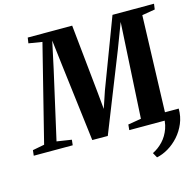

<svg xmlns="http://www.w3.org/2000/svg" viewBox="-175 -880 1261 1233"><g transform="rotate(-15 455.0 -264.0)"><path d="M934 -51.5Q934.5 1 915.5 46.2Q896.5 91.5 865 126.8Q833.5 162 795 184.8Q756.5 207.5 718.5 215L700 182Q738.5 163 769 130.5Q799.5 98 815.8 52.2Q832 6.5 826.5 -51.5ZM-43.5 0 -39.5 -36 39 -51 199.5 -691.5 110 -706 115.5 -743H411L458 -284.5L468.5 -174L506 -285.5L679 -743H955L950 -706L863.5 -691.5L842.5 -51L928 -36L925 0H591.5L595 -36.5L682.5 -51L707.5 -499L718 -685.5L653 -514.5L448.5 0.5L345.5 0L283.5 -507L262.5 -683.5L224 -504.5L121.5 -51L219.5 -36L215.5 0Z"/></g></svg>

Font: Merriweather 72pt ExtraBold
Style: Italic
Weight: 800
Italic angle: -7.8°
Version: Version 2.101